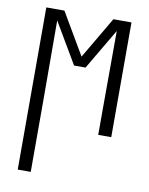

<svg xmlns="http://www.w3.org/2000/svg" viewBox="-83 -581 666 857"><g transform="rotate(10 250.0 -152.5)"><path d="M57 215V-520H139L250 -331L361 -520H443V0H384V-104Q384 -196 384.5 -287.5Q385 -379 385 -471L276 -286H224L115 -471Q115 -379 115.5 -287.5Q116 -196 116 -104V215Z"/></g></svg>

Font: Iosevka Fixed Light
Style: Regular
Weight: 300
Monospace: yes
Designer: Belleve Invis
Foundry: Belleve Invis
Version: Version 32.3.0